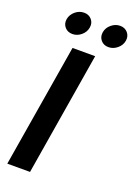

<svg xmlns="http://www.w3.org/2000/svg" viewBox="-173 -1000 748 1066"><g transform="rotate(20 201.0 -467.0)"><path d="M270.5 -727.5 150.4 0H16.1L136.7 -727.5ZM108.9 -799.8Q80.6 -799.8 63.7 -819.3Q46.9 -838.9 51.3 -866.7Q56.2 -894.5 79.3 -914.1Q102.5 -933.6 130.9 -933.6Q159.2 -933.6 176 -914.1Q192.9 -894.5 188 -866.7Q183.6 -838.9 160.4 -819.3Q137.2 -799.8 108.9 -799.8ZM321.8 -799.8Q293.5 -799.8 276.9 -819.3Q260.3 -838.9 264.6 -866.7Q269 -894.5 292.5 -914.1Q315.9 -933.6 343.8 -933.6Q372.1 -933.6 388.9 -914.1Q405.8 -894.5 401.4 -866.7Q397 -838.9 373.5 -819.3Q350.1 -799.8 321.8 -799.8Z"/></g></svg>

Font: Inter Display Semi Bold
Style: Italic
Weight: 600
Italic angle: -9.39999°
Designer: Rasmus Andersson
Foundry: rsms
Version: Version 4.000;git-4fc901f